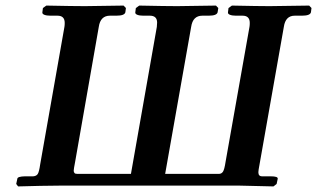

<svg xmlns="http://www.w3.org/2000/svg" viewBox="-20 -667 1136 688"><path d="M997.1 -570.8 909.2 -73.2Q906.2 -58.1 905.8 -49.8Q905.8 -34.7 919.9 -35.2H949.2Q963.4 -35.2 969.7 -33Q976.1 -30.8 975.1 -25.9L971.2 -7.8L960 1L833 -2H205.1Q181.2 -2 125 -1Q68.8 0 44.9 1L38.1 -7.8L42 -25.9Q42 -34.7 69.8 -35.2H99.1Q110.4 -36.1 115.2 -43.5Q120.1 -50.8 124 -78.1L210.9 -570.8Q211.9 -576.7 211.9 -585Q211.9 -610.8 186 -610.8H160.2Q147 -610.8 138.9 -614Q130.9 -617.2 131.8 -623L133.8 -638.2L146 -647Q245.1 -645 284.2 -645L422.9 -647L431.2 -638.2L429.2 -623Q426.3 -610.8 397 -610.8H374Q339.8 -610.8 334 -570.8L249 -85.9Q244.1 -61 244.1 -55.2Q244.1 -50.3 247.1 -46.9Q249 -43.9 257.8 -43.9H449.2L542 -570.8Q542 -573.7 542.5 -578.9Q543 -584 543 -585.9Q543 -610.8 517.1 -610.8H493.2Q480 -610.8 471.9 -614Q463.9 -617.2 464.8 -623L466.8 -638.2L479 -647Q576.2 -645 615.2 -645L753.9 -647L762.2 -638.2L759.8 -623Q756.8 -610.8 728 -610.8H705.1Q670.9 -610.8 665 -570.8L571.8 -43.9H764.2Q773.9 -43.9 779.1 -52Q784.2 -60.1 788.1 -85.9L874 -570.8Q875 -576.7 875 -585Q875 -610.8 849.1 -610.8H825.2Q812 -610.8 804 -614Q795.9 -617.2 796.9 -623L798.8 -638.2L811 -647Q908.2 -645 945.8 -645L1087.9 -647L1096.2 -638.2L1094.2 -623Q1091.3 -610.8 1062 -610.8H1036.1Q1002.9 -610.8 997.1 -570.8Z"/></svg>

Font: Linux Libertine O
Style: Semibold Italic
Weight: 600
Italic angle: -11.5°
Designer: Philipp H. Poll
Foundry: Philipp H. Poll
Version: Version 5.1.2